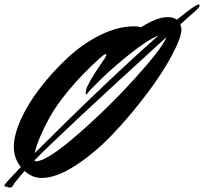

<svg xmlns="http://www.w3.org/2000/svg" viewBox="-145 -759 930 875"><path d="M762 -739 765 -732Q763 -725 747 -710.5Q731 -696 677 -648L682 -627Q682 -589 639 -508Q596 -427 525 -332.5Q454 -238 372 -151Q290 -64 201 -6Q112 52 45 52Q2 52 -33 20Q-55 45 -81 78Q-88 96 -100 96Q-104 96 -115 92Q-125 92 -125 86Q-124 79 -50 2Q-82 -37 -82 -90Q-82 -143 -50 -214.5Q-18 -286 38.5 -359Q95 -432 163 -495.5Q231 -559 311.5 -599Q392 -639 465 -639Q485 -639 498 -635Q570 -681 620 -681Q646 -681 661 -669Q746 -739 762 -739ZM333 -494Q340 -507 340 -509.5Q340 -512 335 -512Q330 -512 311 -495Q231 -423 171 -351Q111 -279 80 -222Q26 -122 13 -61Q339 -387 577 -597Q527 -577 447.5 -513.5Q368 -450 316 -399Q264 -348 257.5 -338.5Q251 -329 247 -329Q245 -329 245 -334L247 -349Q258 -385 314 -466ZM19 -24Q68 -24 207 -144.5Q346 -265 470.5 -402.5Q595 -540 614 -590Q139 -158 12 -28Q13 -24 19 -24Z"/></svg>

Font: Mr Dafoe
Style: Regular
Weight: 400
Designer: Alejandro Paul
Foundry: Alejandro Paul
Version: Version 1.000